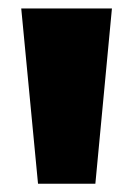

<svg xmlns="http://www.w3.org/2000/svg" viewBox="-20 -828 314 452"><path d="M69.5 -395.5 30 -808H243.5L204.5 -395.5Z"/></svg>

Font: Encode Sans SC SemiExpanded Black
Style: Regular
Weight: 900
Width: 6
Designer: Multiple Designers
Foundry: Impallari Type
Version: Version 3.002